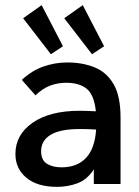

<svg xmlns="http://www.w3.org/2000/svg" viewBox="-20 -716 540 747"><path d="M202 11Q125 11 82.5 -24.5Q40 -60 40 -117Q40 -192 107 -238.5Q174 -285 290 -285Q303 -285 319 -284.5Q335 -284 353 -283Q346 -348 317 -371Q288 -394 237 -394Q205 -394 175.5 -383Q146 -372 118 -345L65 -405Q103 -441 148.5 -457Q194 -473 242 -473Q301 -473 348 -454Q395 -435 422 -388.5Q449 -342 449 -259V0H345V-57Q319 -17 281.5 -3Q244 11 202 11ZM140 -128Q140 -93 162.5 -79Q185 -65 219 -65Q280 -65 314.5 -101.5Q349 -138 354 -212Q338 -213 321 -213.5Q304 -214 291 -214Q214 -214 177 -191.5Q140 -169 140 -128ZM178 -505 70 -645 142 -696 225 -536ZM338 -505 230 -645 302 -696 385 -536Z"/></svg>

Font: Inconsolata SemiBold
Style: Regular
Weight: 600
Monospace: yes
Designer: Raph Levien, Cyreal, Brenton Simpson
Foundry: Raph Levien, Cyreal, Google
Version: Version 3.100; ttfautohint (v1.8.4.7-5d5b)